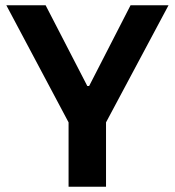

<svg xmlns="http://www.w3.org/2000/svg" viewBox="-20 -708 664 728"><path d="M240 0V-244L4 -688H153L311 -382H318L475 -688H619L382 -244V0Z"/></svg>

Font: Saira SemiBold
Style: Regular
Weight: 600
Designer: Hector Gatti with collaboration of the Omnibus-Type team
Foundry: Omnibus-Type
Version: Version 1.100; ttfautohint (v1.8.3)